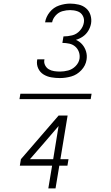

<svg xmlns="http://www.w3.org/2000/svg" viewBox="-20 -875 616 1065"><path d="M312 -442Q344 -442 375.5 -451Q407 -460 431 -485.5Q455 -511 460 -543Q464 -567 457.5 -589Q451 -611 436.5 -628Q422 -645 401 -654Q422 -660 440 -672.5Q458 -685 469.5 -704Q481 -723 485 -744Q489 -768 482 -791Q475 -814 457.5 -829Q440 -844 416.5 -849.5Q393 -855 369 -855Q339 -855 308 -844.5Q277 -834 256 -808Q235 -782 230 -751H269Q273 -772 289 -789.5Q305 -807 326.5 -813Q348 -819 369 -819Q390 -819 409.5 -812.5Q429 -806 439 -788Q449 -770 445 -749Q441 -725 423 -705Q405 -685 380.5 -679Q356 -673 332 -673L326 -637Q345 -637 364 -633Q383 -629 397 -617Q411 -605 417.5 -587Q424 -569 421 -549Q417 -526 399 -508Q381 -490 358 -484Q335 -478 313 -478Q296 -478 280 -480.5Q264 -483 251 -490.5Q238 -498 230.5 -512.5Q223 -527 226 -543Q226 -544 227 -546H187L186 -542Q182 -517 192 -495.5Q202 -474 221.5 -462Q241 -450 264.5 -446Q288 -442 312 -442ZM88 -325H483L488 -355H93ZM248 170H288L309 44H354L360 8H315L355 -234H305L96 8L90 44H269ZM146 8Q186 -38 226 -84Q266 -130 305 -176L275 8Z"/></svg>

Font: Iosevka Sparkle Extralight
Style: Italic
Weight: 200
Italic angle: -9°
Designer: Belleve Invis
Foundry: Belleve Invis
Version: Version 4.5.0; ttfautohint (v1.8.3)